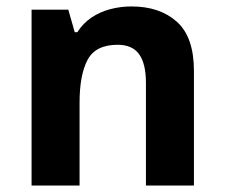

<svg xmlns="http://www.w3.org/2000/svg" viewBox="-20 -576 697 596"><path d="M388 -556Q476 -556 529 -508.5Q582 -461 582 -356V0H433V-319Q433 -378 412 -407.5Q391 -437 345 -437Q277 -437 252 -390.5Q227 -344 227 -257V0H78V-546H192L212 -476H220Q238 -504 264 -521.5Q290 -539 322 -547.5Q354 -556 388 -556Z"/></svg>

Font: Noto Sans Thai
Style: Bold
Weight: 700
Designer: Monotype Design Team
Foundry: Monotype Imaging Inc.
Version: Version 2.001